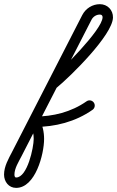

<svg xmlns="http://www.w3.org/2000/svg" viewBox="-152 -585 564 924"><path d="M85.1 -166C93.8 -155.3 109.5 -153.7 120.3 -162.4C186.6 -216.6 389.7 -416 391.7 -500.5C392.5 -536.9 365 -564.9 328.6 -564.9C292.7 -564.9 260.1 -544.2 243.8 -512.4C131.4 -293.4 19.1 -74.4 -93.2 144.6C-110.9 178.9 -132.5 215.6 -132.5 255.3C-132.5 289.2 -110.1 319.2 -74.4 319.2C18.6 319.2 60.2 156.4 60.2 83.8C60.2 51.5 53.3 13.9 34.6 -13.2C29.5 -20.5 19.9 -10.7 13.8 0.9C7.7 12.5 5.1 26 14 26C113.6 26 211 1.1 293.3 -56.5C304.6 -64.4 307.4 -80 299.5 -91.3C291.6 -102.6 276 -105.4 264.7 -97.5C190.8 -45.7 103.3 -24 14 -24C5.1 -24 -2.6 -17.9 -6.8 -9.9C-11 -2 -11.6 7.8 -6.6 15.2C6.2 33.7 10.2 62 10.2 83.8C10.2 124.1 -20 269.2 -74.4 269.2C-81.4 269.2 -82.5 260.6 -82.5 255.3C-82.5 225 -62.3 193.9 -48.8 167.4C63.6 -51.6 175.9 -270.6 288.2 -489.6C296 -504.8 311.4 -514.9 328.6 -514.9C337 -514.9 341.9 -510.2 341.7 -501.7C340.3 -441.1 139.9 -243 88.7 -201.2C78 -192.5 76.4 -176.7 85.1 -166Z"/></svg>

Font: FRB American Cursive Guidelines Semibold
Style: Italic
Weight: 600
Italic angle: -25°
Version: Version 2.0;Modular Font Editor K font №1